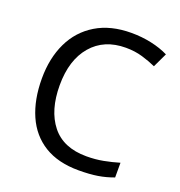

<svg xmlns="http://www.w3.org/2000/svg" viewBox="-132 -836 896 957"><g transform="rotate(20 316.0 -357.0)"><path d="M403 -645Q288 -645 222 -568Q156 -491 156 -357Q156 -224 217.5 -146.5Q279 -69 402 -69Q449 -69 491 -77Q533 -85 573 -97V-19Q533 -4 490.5 3Q448 10 389 10Q280 10 207 -35Q134 -80 97.5 -163Q61 -246 61 -358Q61 -466 100.5 -548.5Q140 -631 217 -677.5Q294 -724 404 -724Q459 -724 510 -713Q561 -702 601 -682L565 -606Q532 -621 491.5 -633Q451 -645 403 -645Z"/></g></svg>

Font: Noto Naskh Arabic
Style: Regular
Weight: 400
Designer: Monotype Design Team, David Williams, Mohamad Dakak and Nizar Qandah
Foundry: Monotype Imaging Inc.
Version: Version 2.013